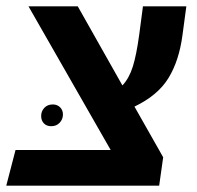

<svg xmlns="http://www.w3.org/2000/svg" viewBox="-53 -587 623 607"><path d="M523.9 -476.1Q513.2 -395 479.5 -340.1Q445.8 -285.2 372.1 -250L462.9 -89.8L450.2 0H-33.2L-3.9 -112.8H296.9L37.1 -566.9H192.9L334 -316.9Q355.5 -339.8 366.9 -376.5Q378.4 -413.1 387.2 -478L398.9 -566.9H536.1ZM146 -225.1Q146 -210 135.7 -199Q125.5 -188 108.9 -188Q94.2 -188 85.7 -197Q77.1 -206.1 77.1 -220.2Q77.1 -235.4 87.2 -246.1Q97.2 -256.8 113.8 -256.8Q127.9 -256.8 137 -247.8Q146 -238.8 146 -225.1Z"/></svg>

Font: FiraGO SemiBold
Style: Italic
Weight: 600
Italic angle: -8°
Designer: bBox Type GmbH
Foundry: bBox Type GmbH
Version: Version 1.001;PS 001.001;hotconv 1.0.88;makeotf.lib2.5.64775